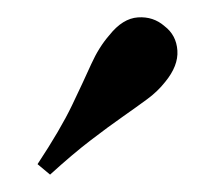

<svg xmlns="http://www.w3.org/2000/svg" viewBox="-20 -685 248 222"><path d="M37.9 -483.1 23.4 -495.2Q50 -535.5 63.3 -563.3Q76.6 -591.1 85.5 -610.9Q94.4 -630.6 106.5 -644.4Q121.8 -663.7 139.5 -664.9Q157.3 -666.1 170.2 -654.8Q183.9 -644.4 185.1 -626.6Q186.3 -608.9 171 -590.3Q162.1 -579 150 -570.2Q137.9 -561.3 121.8 -550Q105.6 -538.7 85.1 -523Q64.5 -507.3 37.9 -483.1Z"/></svg>

Font: Playfair 5pt SemiExpanded Light
Style: Regular
Weight: 400
Version: Version 2.203